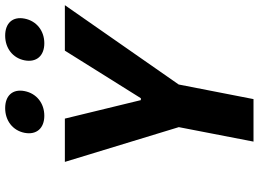

<svg xmlns="http://www.w3.org/2000/svg" viewBox="-149 -852 1001 743"><g transform="rotate(-90 351.5 -480.5)"><path d="M339.5 0 396 -289.5 703 -730H527L343 -436H335.5L264 -730H96.5L231 -289L175 0ZM275 -809.5C323.5 -809.5 361.5 -839.5 370.5 -886C379.5 -932 353 -961 304.5 -961C256.5 -961 218 -932 209 -886C200 -839.5 227 -809.5 275 -809.5ZM555.5 -809.5C604 -809.5 642 -839.5 651 -886C660 -932 633.5 -961 585 -961C537 -961 498.5 -932 489.5 -886C480.5 -839.5 507.5 -809.5 555.5 -809.5Z"/></g></svg>

Font: Monaspace Neon ExtraBold
Style: Italic
Weight: 800
Italic angle: -11°
Designer: Riley Cran & the Lettermatic Team
Foundry: Lettermatic
Version: Version 1.200 (Monaspace Neon)